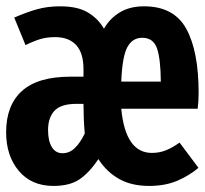

<svg xmlns="http://www.w3.org/2000/svg" viewBox="-26 -583 662 620"><path d="M439 -562.6Q535.4 -562.6 575.4 -490.3Q615.4 -417.9 615.4 -283.1Q615.4 -256.4 612.3 -231.8H365.6Q379 -89.2 464.6 -89.2Q489.2 -89.2 510.5 -97.9Q531.8 -106.7 553.8 -122.6L614.9 -41Q585.1 -15.9 546.2 0.8Q507.2 17.4 455.4 17.4Q398.5 17.4 358.2 -5.4Q317.9 -28.2 291.8 -69.2Q262.1 -25.1 230.5 -3.8Q199 17.4 146.7 17.4Q75.4 17.4 34.6 -31.3Q-6.2 -80 -6.2 -155.9Q-6.2 -243.1 44.9 -289.2Q95.9 -335.4 201.5 -335.4H243.6V-359.5Q243.6 -411.8 220 -437.4Q196.4 -463.1 152.3 -463.1Q127.7 -463.1 107.4 -457.7Q87.2 -452.3 56.4 -437.4L20 -526.2Q59.5 -543.6 93.6 -553.1Q127.7 -562.6 168.2 -562.6Q224.6 -562.6 257.7 -542.8Q290.8 -523.1 309.7 -490.3Q328.2 -523.1 360.5 -542.8Q392.8 -562.6 439 -562.6ZM433.3 -461Q401.5 -461 385.1 -430.5Q368.7 -400 365.6 -319.5H493.3Q492.8 -392.3 481 -426.7Q469.2 -461 433.3 -461ZM243.6 -247.7H221.5Q170.8 -247.7 150 -225.4Q129.2 -203.1 129.2 -163.1Q129.2 -128.2 141.3 -108.2Q153.3 -88.2 175.9 -88.2Q197.9 -88.2 215.1 -104.4Q232.3 -120.5 247.7 -151.8Q245.6 -174.9 244.6 -199.7Q243.6 -224.6 243.6 -247.7Z"/></svg>

Font: FiraCode Nerd Font Mono
Style: Bold
Weight: 700
Monospace: yes
Designer: Carrois Corporate, Edenspiekermann AG, Nikita Prokopov
Foundry: Carrois Corporate, Edenspiekermann AG, Nikita Prokopov
Version: Version 6.002;Nerd Fonts 3.3.0